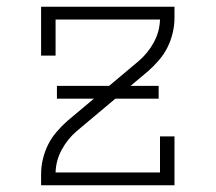

<svg xmlns="http://www.w3.org/2000/svg" viewBox="-20 -550 640 570"><path d="M102 0V-33Q102 -56 107.5 -78.5Q113 -101 123 -121Q133 -141 148 -158.5Q163 -176 180 -191L392 -369Q419 -392 436.5 -424Q454 -456 455 -492H145V-385H102V-530H498V-497Q498 -474 492.5 -451.5Q487 -429 477 -409Q467 -389 452 -371.5Q437 -354 420 -339L208 -161Q181 -138 163.5 -106Q146 -74 145 -38H455V-145H498V0ZM149 -257V-295H451V-257Z"/></svg>

Font: Iosevka Curly Slab XLtEx
Style: Regular
Weight: 200
Width: 7
Monospace: yes
Designer: Belleve Invis
Foundry: Belleve Invis
Version: Version 11.1.0; ttfautohint (v1.8.3)